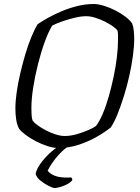

<svg xmlns="http://www.w3.org/2000/svg" viewBox="-20 -740 702 960"><path d="M271 0Q247 0 217.5 -9.5Q188 -19 159 -34Q130 -49 107.5 -66Q85 -83 75 -97Q65 -116 61 -142Q57 -168 57 -198Q57 -234 63.5 -279.5Q70 -325 81.5 -374Q93 -423 107 -470Q121 -517 137 -555.5Q153 -594 168 -619Q190 -634 221.5 -651.5Q253 -669 290 -684.5Q327 -700 367.5 -710Q408 -720 448 -720Q471 -720 500 -711Q529 -702 557.5 -687.5Q586 -673 608.5 -655.5Q631 -638 641 -622Q647 -606 649 -585Q651 -564 651 -545Q651 -508 644.5 -460Q638 -412 626.5 -360.5Q615 -309 599.5 -259.5Q584 -210 567.5 -169Q551 -128 534 -103Q507 -81 465.5 -57Q424 -33 374.5 -16.5Q325 0 271 0ZM304 -60Q332 -60 363.5 -69Q395 -78 421.5 -89.5Q448 -101 460 -110Q478 -134 494.5 -173Q511 -212 524.5 -260Q538 -308 548.5 -358Q559 -408 564.5 -454.5Q570 -501 570 -538Q570 -551 570 -563Q570 -575 568 -586Q564 -594 547 -606.5Q530 -619 506.5 -631Q483 -643 457.5 -651Q432 -659 411 -659Q386 -659 354.5 -651.5Q323 -644 292.5 -633.5Q262 -623 241 -612Q222 -581 203.5 -530Q185 -479 170 -419.5Q155 -360 146 -302.5Q137 -245 137 -199Q137 -180 138 -164.5Q139 -149 143 -137Q151 -126 169 -113Q187 -100 211 -87.5Q235 -75 259.5 -67.5Q284 -60 304 -60ZM251 200Q245 200 224.5 190Q204 180 183.5 164Q163 148 158 129Q163 106 181.5 79.5Q200 53 226.5 28Q253 3 281 -14H330Q303 3 279.5 27.5Q256 52 240.5 75.5Q225 99 218 114Q239 137 269.5 143.5Q300 150 336 147Q339 150 340.5 153Q342 156 341 162Q325 179 297.5 189.5Q270 200 251 200Z"/></svg>

Font: Texturina Medium 12pt ExtraLight
Style: Italic
Weight: 250
Italic angle: -11°
Version: Version 1.002